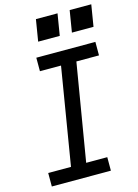

<svg xmlns="http://www.w3.org/2000/svg" viewBox="-139 -1024 792 1099"><g transform="rotate(-15 257.5 -474.5)"><path d="M27 0V-80H162L257 -655H132V-735H482V-655H348L252 -80H377V0ZM366 -821 387 -949H515L494 -821ZM166 -821 187 -949H315L294 -821Z"/></g></svg>

Font: Iosevka SS04 Medium
Style: Italic
Weight: 500
Italic angle: -9°
Monospace: yes
Designer: Belleve Invis
Foundry: Belleve Invis
Version: Version 19.0.0; ttfautohint (v1.8.4)